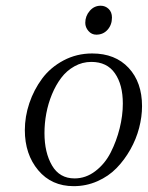

<svg xmlns="http://www.w3.org/2000/svg" viewBox="-20 -637 511 664"><path d="M65.9 -187Q65.9 -233.9 81.5 -280.3Q97.2 -326.7 125.7 -365.2Q154.3 -403.8 199.7 -428Q245.1 -452.1 298.8 -452.1Q378.4 -452.1 424.8 -402.3Q471.2 -352.5 471.2 -270Q471.2 -233.4 461.2 -194.8Q451.2 -156.2 430.9 -120.1Q410.6 -84 383.1 -55.7Q355.5 -27.3 316.9 -10.3Q278.3 6.8 234.9 6.8Q158.2 6.8 112.1 -48.3Q65.9 -103.5 65.9 -187ZM133.8 -176.8Q133.8 -109.4 159.9 -64.7Q186 -20 237.8 -20Q276.9 -20 309.8 -45.2Q342.8 -70.3 362.8 -109.6Q382.8 -148.9 393.8 -193.1Q404.8 -237.3 404.8 -278.8Q404.8 -344.2 377.4 -383.5Q350.1 -422.9 295.9 -422.9Q264.6 -422.9 237.5 -407.7Q210.4 -392.6 191.7 -367.7Q172.9 -342.8 159.7 -310.8Q146.5 -278.8 140.1 -244.6Q133.8 -210.4 133.8 -176.8ZM274.9 -558.1Q274.9 -581.5 290.3 -599.4Q305.7 -617.2 328.1 -617.2Q344.2 -617.2 355.7 -606.2Q367.2 -595.2 367.2 -576.2Q367.2 -551.3 352.1 -534.2Q336.9 -517.1 313 -517.1Q296.9 -517.1 285.9 -529.8Q274.9 -542.5 274.9 -558.1Z"/></svg>

Font: Dehuti Alt
Style: Italic
Weight: 400
Version: Version 1.2